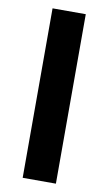

<svg xmlns="http://www.w3.org/2000/svg" viewBox="-87 -804 479 848"><g transform="rotate(10 152.5 -380.0)"><path d="M227 0H78V-760H227Z"/></g></svg>

Font: Noto Sans Lisu
Style: Regular
Weight: 400
Designer: Monotype Design Team. David Williams.
Foundry: Monotype Imaging Inc.
Version: Version 2.102